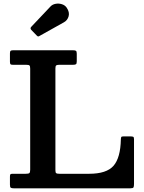

<svg xmlns="http://www.w3.org/2000/svg" viewBox="-20 -1023 784 1043"><path d="M122.5 -671H50Q39.5 -671 36.8 -674.2Q34 -677.5 34 -688.5V-732Q34 -743.5 37.2 -746.8Q40.5 -750 52.5 -750H375Q388 -750 392.5 -747Q397 -744 397 -731V-690Q397 -677.5 392.8 -674.2Q388.5 -671 376.5 -671H302.5Q290 -671 285.5 -667.8Q281 -664.5 281 -651.5V-98.5Q281 -85.5 285.2 -82.2Q289.5 -79 303 -79H464Q559 -79 596.8 -122.5Q634.5 -166 636.5 -265.5Q637 -275 638.8 -278.5Q640.5 -282 650.5 -282H688.5Q699.5 -282 703.8 -279.8Q708 -277.5 708 -267V-24Q708 -9.5 705 -4.8Q702 0 687.5 0H55.5Q43 0 38.5 -3.2Q34 -6.5 34 -20V-62.5Q34 -71.5 36 -75.2Q38 -79 47 -79H119.5Q134.5 -79 139.2 -82.5Q144 -86 144 -101V-650Q144 -663.5 140.2 -667.2Q136.5 -671 122.5 -671ZM179 -830.5 150 -860.5Q142 -869.5 150 -877.5L254 -987.5Q264.5 -999 281.8 -1002.2Q299 -1005.5 316 -1000.2Q333 -995 342.5 -981Q359 -956.5 352.8 -934.5Q346.5 -912.5 327.5 -902L197 -829Q191 -825 187.5 -825Q184 -825 179 -830.5Z"/></svg>

Font: Besley SemiBold
Style: Regular
Weight: 600
Designer: Owen Earl
Foundry: indestructible type*
Version: Version 2.001; ttfautohint (v1.8.3)